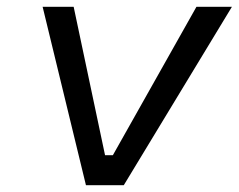

<svg xmlns="http://www.w3.org/2000/svg" viewBox="-20 -543 700 563"><path d="M232 0 105 -523H196L288 -88H311L556 -523H660L343 0Z"/></svg>

Font: Tomorrow
Style: Italic
Weight: 400
Italic angle: -10°
Designer: Tony de Marco, Monica Rizzolli
Foundry: Just in Type
Version: Version 2.002